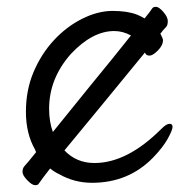

<svg xmlns="http://www.w3.org/2000/svg" viewBox="-20 -518 570 563"><path d="M135 -131Q176 -182 241 -262Q319 -357 364 -414Q340 -427 315 -427Q251 -427 188 -360Q124 -288 124 -199Q124 -161 135 -131ZM127 -24Q109 -1 107 2Q100 12 94 20Q92 25 83 25Q74 25 60 10.5Q46 -4 46 -14Q46 -24 51 -30Q56 -36 64 -45Q66 -47 86 -72Q84 -75 83 -79Q56 -126 56 -190Q56 -254 78.5 -307Q101 -360 138 -400Q175 -440 221 -463Q267 -486 310.5 -486Q354 -486 382 -475Q394 -470 404 -464Q422 -486 426 -493Q429 -498 437.5 -498Q446 -498 459 -483Q472 -468 472 -456.5Q472 -445 468 -440Q464 -435 457 -428Q456 -426 450 -419Q450 -418 451 -418Q458 -404 458 -401Q458 -385 443 -370Q428 -355 419 -355Q410 -355 407 -360L405 -364Q361 -311 282 -214Q211 -128 169 -77Q204 -40 257 -40Q353 -40 453 -140Q468 -155 477 -155Q486 -155 486 -146Q486 -137 472 -111.5Q458 -86 429 -56Q357 18 250 18Q198 18 154 -7Q139 -14 127 -24Z"/></svg>

Font: QiushuiShotai
Style: Regular
Weight: 600
Designer: Fontworks Inc.
Foundry: Fontworks Inc.
Version: Version 1.250